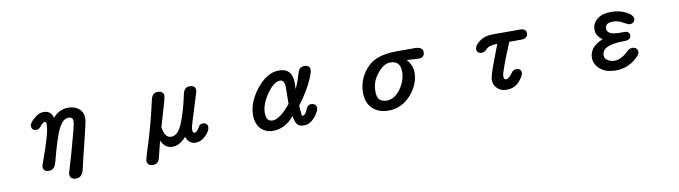

<svg xmlns="http://www.w3.org/2000/svg" viewBox="-33 -1033 6066 1715"><g transform="rotate(-10 3000.0 -176.0)"><path d="M500 95Q500 86 508 60L554 -96Q621 -334 621 -363Q621 -386 612 -395.5Q603 -405 582 -405Q556 -405 534.5 -387Q513 -369 493 -331Q453 -254 396 -32Q379 32 330 32Q304 32 290.5 21Q277 10 277 -11Q277 -26 287 -49Q380 -303 380 -375Q380 -392 376.5 -398.5Q373 -405 365 -405Q350 -405 325 -374Q307 -348 283 -348Q261 -348 249.5 -359Q238 -370 238 -390Q238 -418 284 -455Q325 -494 371 -494Q409 -494 433 -470Q451 -447 454 -426Q511 -494 595 -494Q650 -494 690 -462Q729 -429 729 -373Q729 -347 688 -183Q645 -11 626 74Q611 142 556 142Q529 142 514.5 130Q500 118 500 95Z M1200 94Q1200 88 1214 38Q1294 -207 1343 -433Q1356 -494 1404 -494Q1431 -494 1445.5 -482Q1460 -470 1460 -448Q1460 -429 1384 -176Q1392 -126 1410 -102Q1428 -78 1457 -78Q1489 -78 1515 -104.5Q1541 -131 1563 -187Q1607 -303 1633 -432Q1646 -494 1693 -494Q1748 -494 1748 -449Q1748 -431 1740 -414L1670 -190Q1651 -132 1651 -108Q1651 -91 1655.5 -84Q1660 -77 1671 -77Q1689 -77 1716 -124Q1725 -146 1753 -146Q1774 -146 1785.5 -135.5Q1797 -125 1797 -107Q1797 -70 1752 -28Q1712 12 1663 12Q1601 12 1578 -56Q1518 12 1455 12Q1384 12 1352 -61L1314 90Q1301 142 1255 142Q1228 142 1214 129.5Q1200 117 1200 94Z M2250 -19Q2209 -64 2209 -142Q2209 -258 2303 -376Q2397 -494 2505 -494Q2626 -494 2626 -361L2624 -307V-304Q2653 -364 2674 -439Q2688 -494 2733 -494Q2759 -494 2772.5 -483Q2786 -472 2786 -450Q2786 -420 2747 -339Q2708 -258 2630 -153L2636 -74Q2637 -65 2640 -62Q2643 -59 2649 -59Q2669 -59 2689 -108Q2696 -127 2707.5 -137.5Q2719 -148 2734 -148Q2758 -148 2771 -137Q2784 -126 2784 -104Q2784 -78 2742 -25Q2698 28 2642 28Q2598 28 2580 3Q2566 -13 2555 -72Q2472 28 2362 28Q2294 28 2250 -19ZM2375 -64Q2439 -64 2539 -185L2541 -329Q2541 -367 2531 -385Q2521 -403 2500 -403Q2471 -403 2442 -381Q2413 -359 2380 -312Q2316 -221 2316 -142Q2316 -101 2330.5 -82.5Q2345 -64 2375 -64Z M3265 -23Q3211 -76 3211 -166Q3211 -303 3313 -402Q3391 -478 3565 -480H3736Q3771 -480 3789.5 -467.5Q3808 -455 3808 -432Q3808 -408 3794 -394.5Q3780 -381 3753 -381L3646 -388Q3696 -335 3696 -266Q3696 -160 3613 -65Q3528 29 3411 29Q3320 29 3265 -23ZM3409 -62Q3479 -62 3534 -136Q3588 -213 3588 -290Q3588 -343 3565.5 -367.5Q3543 -392 3495 -392Q3439 -392 3381 -321Q3322 -252 3322 -159Q3322 -109 3343.5 -85.5Q3365 -62 3409 -62Z M4397 -2Q4364 -34 4364 -80Q4364 -116 4412 -242L4468 -389H4458Q4390 -389 4363 -357Q4344 -335 4321 -335Q4298 -335 4286 -345.5Q4274 -356 4274 -376Q4274 -408 4322 -444Q4369 -480 4440 -480H4692Q4718 -480 4732 -469Q4746 -458 4746 -437Q4746 -414 4729.5 -401.5Q4713 -389 4682 -389H4577Q4471 -134 4471 -98Q4471 -80 4475.5 -72.5Q4480 -65 4491 -65Q4518 -65 4549 -110Q4566 -138 4594 -138Q4616 -138 4628 -127.5Q4640 -117 4640 -99Q4640 -69 4594 -18Q4549 29 4481 29Q4430 29 4397 -2Z M5330 -16Q5279 -61 5279 -119Q5279 -218 5402 -267Q5345 -306 5345 -364Q5345 -419 5392 -458Q5437 -494 5515 -494Q5618 -494 5688 -441Q5712 -419 5712 -400Q5712 -380 5699.5 -368.5Q5687 -357 5664 -357Q5651 -357 5606 -382Q5568 -406 5521 -406Q5484 -406 5466.5 -393.5Q5449 -381 5449 -354Q5449 -325 5477 -311Q5505 -297 5565 -297H5605Q5627 -297 5639 -286.5Q5651 -276 5651 -257Q5651 -238 5636 -227.5Q5621 -217 5593 -217Q5487 -217 5436.5 -194Q5386 -171 5386 -123Q5386 -94 5411 -78Q5440 -59 5472 -59Q5504 -59 5534.5 -74Q5565 -89 5599 -121Q5623 -145 5646 -145Q5671 -145 5684 -133Q5697 -121 5697 -100Q5697 -68 5626 -18Q5557 28 5472 28Q5380 28 5330 -16Z"/></g></svg>

Font: 寒蝉全圆体 Bold
Style: Regular
Weight: 700
Designer: Warren2060
      Designed by Motoya company      

      [Varela Round]
      Joe Prince(Latin component); Avraham Cornf
Foundry: ChillType
Version: Version 3.200